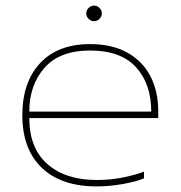

<svg xmlns="http://www.w3.org/2000/svg" viewBox="-20 -653 647 688"><path d="M289 -605Q289 -616 297.5 -624.5Q306 -633 317 -633Q328 -633 336.5 -624.5Q345 -616 345 -605Q345 -594 336.5 -585.5Q328 -577 317 -577Q306 -577 297.5 -585.5Q289 -594 289 -605ZM60 -240Q60 -358 123.5 -426.5Q187 -495 303 -495Q382 -495 437 -464Q492 -433 519.5 -379Q547 -325 547 -255V-230H85Q85 -122 150 -65Q215 -8 327 -8Q373 -8 417.5 -16.5Q462 -25 496 -38V-14Q468 -2 419.5 6.5Q371 15 327 15Q199 15 129.5 -52Q60 -119 60 -240ZM522 -253Q522 -352 467.5 -412Q413 -472 303 -472Q194 -472 139.5 -410Q85 -348 85 -253Z"/></svg>

Font: Prompt Thin
Style: Regular
Weight: 250
Designer: Katatrad Team
Foundry: CadsonDemak
Version: Version 1.001